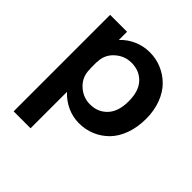

<svg xmlns="http://www.w3.org/2000/svg" viewBox="-201 -688 1054 1054"><g transform="rotate(45 326.0 -161.0)"><path d="M65.9 218.3V-530.8H197.3V-467.3Q229.5 -502 273.4 -521Q317.4 -540 365.2 -540Q414.1 -540 457.8 -521.7Q501.5 -503.4 535.4 -469.7Q569.3 -436 589.4 -383.5Q609.4 -331.1 609.4 -267.1Q609.4 -200.7 589.8 -147.2Q570.3 -93.8 536.6 -59.6Q502.9 -25.4 459 -7.1Q415 11.2 365.2 11.2Q317.4 11.2 273.7 -8.8Q230 -28.8 197.3 -64.5V218.3ZM198.2 -238.8Q198.2 -181.6 239.3 -143.3Q280.3 -105 335 -105Q396 -105 434.8 -146.5Q473.6 -188 473.6 -267.1Q473.6 -346.7 435.1 -387.5Q396.5 -428.2 335 -428.2Q280.8 -428.2 239.5 -390.6Q198.2 -353 198.2 -295.9H197.3V-244.1H198.2Z"/></g></svg>

Font: Epilogue SemiBold
Style: Regular
Weight: 600
Designer: Tyler Finck
Foundry: Etcetera Type Co
Version: Version 2.112